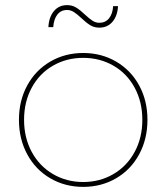

<svg xmlns="http://www.w3.org/2000/svg" viewBox="-20 -727 650 750"><path d="M54 -259Q54 -334 86.5 -393.5Q119 -453 176.5 -486.5Q234 -520 305 -520Q376 -520 433.5 -486.5Q491 -453 523.5 -393.5Q556 -334 556 -259Q556 -184 523.5 -124Q491 -64 433.5 -30.5Q376 3 305 3Q234 3 176.5 -30.5Q119 -64 86.5 -124Q54 -184 54 -259ZM536 -259Q536 -329 506 -384.5Q476 -440 423 -470.5Q370 -501 305 -501Q240 -501 187 -470.5Q134 -440 104 -384.5Q74 -329 74 -259Q74 -189 104 -133.5Q134 -78 187 -47Q240 -16 305 -16Q370 -16 423 -47Q476 -78 506 -133.5Q536 -189 536 -259ZM297 -657Q281 -672 268.5 -680Q256 -688 242 -688Q218 -688 204 -670Q190 -652 188 -621H169Q171 -660 190.5 -683.5Q210 -707 242 -707Q262 -707 277.5 -697.5Q293 -688 313 -669Q329 -654 341.5 -646Q354 -638 368 -638Q392 -638 406 -655.5Q420 -673 422 -703H441Q439 -665 419.5 -642Q400 -619 368 -619Q348 -619 332.5 -628.5Q317 -638 297 -657Z"/></svg>

Font: iiserrat Thin
Style: Regular
Weight: 100
Designer: Akira Ohta
Foundry: Akira Ohta
Version: Version 1.200;Glyphs 3.3.1 (3343)